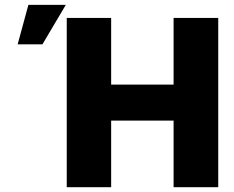

<svg xmlns="http://www.w3.org/2000/svg" viewBox="-20 -782 979 802"><path d="M258.8 -707H444.3V-428.7H705.1V-707H891.6V0H705.1V-278.3H444.3V0H258.8ZM98.6 -761.7H254.9L157.2 -596.7H53.7Z"/></svg>

Font: Pretendard Std Black
Style: Regular
Weight: 900
Designer: Base glyphs from Inter by Rasmus Andersson; Hangeul glyphs from Noto Sans CJK(Source Han Sans) by Jang Soo-young and Kan
Foundry: Kil Hyung-jin
Version: Version 1.309